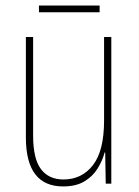

<svg xmlns="http://www.w3.org/2000/svg" viewBox="-20 -660 498 690"><path d="M380 -527V0H360L358 -112H356Q348 -82 330.5 -54Q313 -26 283 -8Q253 10 207 10Q73 10 73 -166V-527H99V-173Q99 -90 127 -52.5Q155 -15 208 -15Q274 -15 314 -66.5Q354 -118 354 -227V-527ZM338 -640V-616H120V-640Z"/></svg>

Font: Noto Sans Devanagari UI Condensed Thin
Style: Regular
Weight: 100
Width: 3
Designer: Jelle Bosma - Monotype Design Team
Foundry: Monotype Imaging Inc.
Version: Version 2.004; ttfautohint (v1.8.4.7-5d5b)